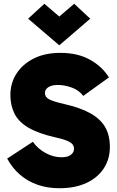

<svg xmlns="http://www.w3.org/2000/svg" viewBox="-20 -979 620 1017"><path d="M295 18Q231 18 178.5 -0.5Q126 -19 85.5 -54Q45 -89 18 -139L154 -228Q180 -191 221.5 -168.5Q263 -146 306 -146Q339 -146 355.5 -159Q372 -172 372 -191Q372 -204 364.5 -214Q357 -224 335 -233.5Q313 -243 271 -252Q183 -272 131 -302.5Q79 -333 57 -376.5Q35 -420 35 -476Q35 -538 67 -588.5Q99 -639 158.5 -669Q218 -699 300 -699Q392 -699 457 -662.5Q522 -626 557 -569L421 -471Q398 -502 359.5 -515.5Q321 -529 286 -529Q255 -529 236.5 -517.5Q218 -506 218 -486Q218 -466 238.5 -454Q259 -442 320 -428Q404 -409 457.5 -379.5Q511 -350 536.5 -306.5Q562 -263 562 -200Q562 -137 530 -87.5Q498 -38 438 -10Q378 18 295 18ZM294 -739 129 -880 215 -959 326 -864H262L373 -959L458 -880Z"/></svg>

Font: Gabarito Black
Style: Regular
Weight: 900
Designer: Leandro Assis / Alvaro Franca / Felipe Casaprima
Foundry: Naipe Foundry
Version: Version 1.000